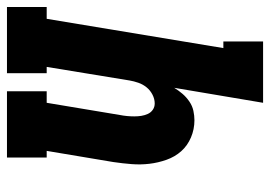

<svg xmlns="http://www.w3.org/2000/svg" viewBox="-143 -643 775 551"><g transform="rotate(90 244.5 -367.5)"><path d="M-11 0V-114H23L107 -621H88V-735H264L221 -480Q229 -493 238.5 -504Q248 -515 260.5 -523.5Q273 -532 287 -535Q301 -538 314 -538Q340 -538 363.5 -528Q387 -518 403 -500Q419 -482 427.5 -458Q436 -434 439 -409Q442 -384 440 -358Q438 -332 434 -305L402 -114H421V0H231V-114H264L299 -324Q301 -334 302 -344.5Q303 -355 303 -365.5Q303 -376 301.5 -385.5Q300 -395 296 -404Q292 -413 284 -418.5Q276 -424 266 -424Q253 -424 240.5 -417.5Q228 -411 219.5 -400.5Q211 -390 206.5 -377Q202 -364 200 -352L161 -114H179V0Z"/></g></svg>

Font: Iosevka Slab Heavy Oblique
Style: Regular
Weight: 900
Italic angle: -9°
Monospace: yes
Designer: Belleve Invis
Foundry: Belleve Invis
Version: Version 11.1.1; ttfautohint (v1.8.3)